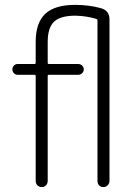

<svg xmlns="http://www.w3.org/2000/svg" viewBox="-20 -760 540 780"><path d="M51.8 -456.1Q43 -456.1 36.6 -462.4Q30.3 -468.8 30.3 -478Q30.3 -487.3 36.6 -493.7Q43 -500 51.8 -500H120.1Q125 -500 125 -504.9V-589.8Q125 -667 163.6 -703.6Q202.1 -740.2 285.2 -740.2Q341.8 -740.2 390.6 -726.6Q424.8 -716.8 424.8 -680.7V-25.4Q424.8 -14.6 417.5 -7.3Q410.2 0 399.9 0Q389.6 0 382.8 -6.8Q376 -13.7 376 -25.4V-676.8Q376 -681.6 370.1 -683.6Q331.1 -695.3 286.1 -696.3Q225.6 -696.3 199.7 -671.9Q173.8 -647.5 173.8 -589.8V-504.9Q173.8 -500 178.7 -500H297.9Q306.6 -500 313.5 -493.7Q320.3 -487.3 320.3 -478Q320.3 -468.8 313.5 -462.4Q306.6 -456.1 297.9 -456.1H178.7Q173.8 -456.1 173.8 -451.2V-25.4Q173.8 -14.6 167 -7.3Q160.2 0 149.9 0Q139.6 0 132.3 -6.8Q125 -13.7 125 -25.4V-451.2Q125 -456.1 120.1 -456.1Z"/></svg>

Font: Rounded-L Mgen+ 1m light
Style: Regular
Weight: 200
Designer: [Source Han Sans]
Ryoko NISHIZUKA  (kana & ideographs); Paul D. Hunt (Latin, Greek & Cyrillic); Wenlong ZHANG  (bopomofo
Version: Version 1.059.20150602